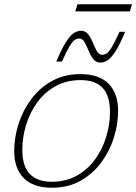

<svg xmlns="http://www.w3.org/2000/svg" viewBox="-20 -869 638 899"><path d="M356 -522Q444 -522 488.5 -476.8Q533 -431.5 533 -350.5Q533 -287 512.8 -223.2Q492.5 -159.5 453 -106.8Q413.5 -54 355.8 -22Q298 10 223.5 10Q135.5 10 91 -35.2Q46.5 -80.5 46.5 -161.5Q46.5 -225 66.8 -288.8Q87 -352.5 126.5 -405.2Q166 -458 223.8 -490Q281.5 -522 356 -522ZM221.5 -18Q288.5 -18 339.5 -46.5Q390.5 -75 425 -122.5Q459.5 -170 477.2 -228Q495 -286 495 -344.5Q495 -422 460 -458Q425 -494 358 -494Q291.5 -494 240.2 -465.5Q189 -437 154.5 -389.5Q120 -342 102.2 -284Q84.5 -226 84.5 -167.5Q84.5 -90.5 119.8 -54.2Q155 -18 221.5 -18ZM566 -720Q541 -660 521 -629Q501 -598 484.2 -587Q467.5 -576 450.5 -576Q429 -576 416.2 -593Q403.5 -610 394.5 -632.2Q385.5 -654.5 376 -671.5Q366.5 -688.5 351.5 -688.5Q339.5 -688.5 329 -681.2Q318.5 -674 305 -651.2Q291.5 -628.5 270 -581H243.5Q269 -641 288.8 -672Q308.5 -703 325.5 -714Q342.5 -725 359 -725Q380.5 -725 393.2 -708Q406 -691 415 -668.8Q424 -646.5 433.5 -629.5Q443 -612.5 458 -612.5Q470 -612.5 480.5 -619.8Q491 -627 504.5 -650Q518 -673 539.5 -720ZM332.5 -815.5 342.5 -849H598L588 -815.5Z"/></svg>

Font: Newsreader Caption ExtraLight
Style: Italic
Weight: 275
Italic angle: -17°
Designer: Hugues Gentile
Foundry: Production Type
Version: Version 1.001